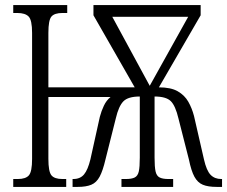

<svg xmlns="http://www.w3.org/2000/svg" viewBox="-20 -734 892 754"><path d="M32 0V-31H50Q81 -31 93.5 -45.5Q106 -60 106 -110V-605Q106 -655 92.5 -669Q79 -683 48 -683H32V-714H244V-683H225Q194 -683 182 -669Q170 -655 170 -605V-391H509L347 -674V-714H768V-674L604 -391Q651 -391 678 -375.5Q705 -360 719.5 -334.5Q734 -309 742 -278L781 -108Q791 -64 807 -47.5Q823 -31 849 -31H852V0H831Q797 0 776.5 -8.5Q756 -17 743.5 -40Q731 -63 722 -107L681 -268Q669 -319 650.5 -337Q632 -355 587 -355V-115Q587 -78 591 -60.5Q595 -43 607 -37Q619 -31 641 -31H660V0H457V-31H475Q497 -31 509 -37Q521 -43 525 -60.5Q529 -78 529 -115V-355Q483 -355 464.5 -336Q446 -317 435 -270L394 -107Q384 -64 371.5 -40.5Q359 -17 338.5 -8.5Q318 0 285 0H265V-31H268Q295 -31 310 -49Q325 -67 335 -108L372 -275Q378 -298 388 -319Q398 -340 414 -353H170V-110Q170 -60 182 -45.5Q194 -31 225 -31H240V0ZM568 -397 719 -668H421Z"/></svg>

Font: Noto Serif ExtraCondensed Light
Style: Regular
Weight: 300
Width: 2
Designer: Monotype Design Team
Foundry: Monotype Imaging Inc.
Version: Version 2.014; ttfautohint (v1.8.4.7-5d5b)